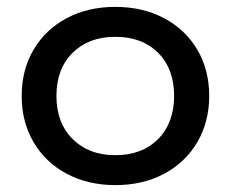

<svg xmlns="http://www.w3.org/2000/svg" viewBox="-20 -529 670 558"><path d="M43 -250Q43 -326 77.5 -384.5Q112 -443 173.5 -476Q235 -509 315 -509Q395 -509 457 -476Q519 -443 553.5 -384.5Q588 -326 588 -250Q588 -175 553.5 -116Q519 -57 457 -24Q395 9 315 9Q236 9 174 -24Q112 -57 77.5 -116Q43 -175 43 -250ZM486 -250Q486 -329 439.5 -375.5Q393 -422 315 -422Q238 -422 191 -375.5Q144 -329 144 -250Q144 -172 191 -125Q238 -78 315 -78Q393 -78 439.5 -125Q486 -172 486 -250Z"/></svg>

Font: K2D Medium
Style: Regular
Weight: 500
Designer: Katatrad Aksorn Co.,Ltd.
Foundry: Cadson Demak Co.,Ltd.
Version: Version 1.000; ttfautohint (v1.6)